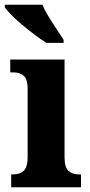

<svg xmlns="http://www.w3.org/2000/svg" viewBox="-35 -786 377 806"><path d="M12 0V-54H22Q48 -54 64.5 -69Q81 -84 81 -127V-414Q81 -454 64.5 -468Q48 -482 23 -482H8V-536H236V-126Q236 -83 252.5 -68.5Q269 -54 295 -54H305V0ZM160 -606Q138 -620 111.5 -639.5Q85 -659 59 -681Q33 -703 13 -723Q-7 -743 -15 -756V-766H143Q152 -744 168.5 -717Q185 -690 202.5 -664Q220 -638 232 -619V-606Z"/></svg>

Font: Noto Serif Hebrew Condensed ExtraBold
Style: Regular
Weight: 800
Width: 3
Designer: Monotype Design Team
Foundry: Monotype Imaging Inc.
Version: Version 2.004; ttfautohint (v1.8.4.7-5d5b)